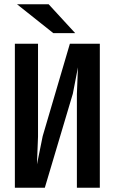

<svg xmlns="http://www.w3.org/2000/svg" viewBox="-20 -900 540 904"><path d="M50 -16V-694H159V-257L154 -126L181 -259L309 -694H450V-16H342V-457L347 -583L323 -459L191 -16ZM334 -744H231L60 -880H209Z"/></svg>

Font: D2Coding
Style: Bold
Weight: 700
Monospace: yes
Designer: Yong-Rak Park; Jeong-Hwan Yoon; Sang-Min Lee;
Foundry: NHN Corporation
Version: Version 1.3.2; Build 20180524